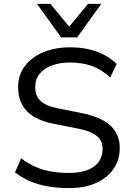

<svg xmlns="http://www.w3.org/2000/svg" viewBox="-20 -957 686 986"><path d="M334 9Q276 9 225 0Q174 -9 132 -27.5Q90 -46 57 -72L89 -144Q124 -117 161.5 -100.5Q199 -84 242 -76.5Q285 -69 334 -69Q419 -69 463 -102Q507 -135 507 -192Q507 -222 493 -242Q479 -262 448.5 -276Q418 -290 369 -299L257 -321Q161 -340 117 -387.5Q73 -435 73 -509Q73 -571 107 -617Q141 -663 202 -688.5Q263 -714 340 -714Q390 -714 433.5 -704.5Q477 -695 513.5 -676Q550 -657 579 -629L546 -559Q503 -600 452.5 -618Q402 -636 340 -636Q287 -636 246.5 -621Q206 -606 183.5 -578Q161 -550 161 -509Q161 -464 189 -438Q217 -412 285 -399L396 -377Q498 -357 546.5 -312.5Q595 -268 595 -196Q595 -136 563 -89.5Q531 -43 472.5 -17Q414 9 334 9ZM294 -765 170 -937H239L335 -820L432 -937H500L376 -765Z"/></svg>

Font: Nunito Sans 9pt
Style: Regular
Weight: 400
Version: Version 3.101;gftools[0.9.27]